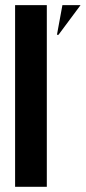

<svg xmlns="http://www.w3.org/2000/svg" viewBox="-20 -719 330 739"><path d="M38.1 0V-699.2H160.2V0ZM290 -699.2 205.1 -585H199.2L220.2 -699.2Z"/></svg>

Font: Moniqa Black Display
Style: Regular
Weight: 900
Designer: Rajesh Rajput
Foundry: Rajesh Rajput
Version: Version 1.000